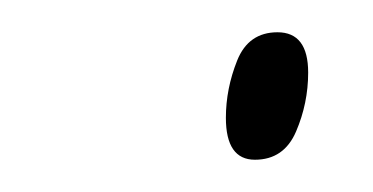

<svg xmlns="http://www.w3.org/2000/svg" viewBox="-20 -562 231 119"><path d="M138 -463Q120 -463 120 -489Q120 -507 127 -524.5Q134 -542 152 -542Q171 -542 171 -517Q171 -498 163.5 -480.5Q156 -463 138 -463Z"/></svg>

Font: Noto Serif Display SemiCondensed Thin
Style: Italic
Weight: 100
Width: 4
Italic angle: -12°
Designer: Monotype Design Team
Foundry: Monotype Imaging Inc.
Version: Version 2.009